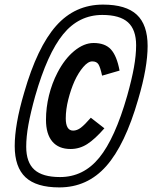

<svg xmlns="http://www.w3.org/2000/svg" viewBox="-20 -745 662 835"><path d="M622 -545Q622 -499 612 -441.5Q602 -384 581 -313Q524 -115 442 -22.5Q360 70 238 70Q138 70 91 26Q44 -18 44 -110Q44 -156 54 -213.5Q64 -271 85 -342Q142 -540 224 -632.5Q306 -725 428 -725Q528 -725 575 -681Q622 -637 622 -545ZM425 -680Q323 -680 254.5 -596Q186 -512 133 -327Q113 -255 103.5 -202.5Q94 -150 94 -107Q94 -39 129.5 -7Q165 25 241 25Q343 25 411.5 -59Q480 -143 533 -328Q553 -399 562.5 -452Q572 -505 572 -548Q572 -616 536.5 -648Q501 -680 425 -680ZM287 -97Q235 -97 207.5 -129.5Q180 -162 180 -224Q180 -277 193 -330Q206 -383 230 -429Q261 -489 303 -523.5Q345 -558 387 -558Q437 -558 462.5 -530Q488 -502 500 -438L424 -416Q416 -453 408 -465.5Q400 -478 381 -478Q363 -478 342 -453.5Q321 -429 304 -392Q288 -356 277 -312.5Q266 -269 266 -230Q266 -204 274 -190.5Q282 -177 298 -177Q315 -177 331.5 -189.5Q348 -202 375 -233L434 -187Q393 -140 359.5 -118.5Q326 -97 287 -97Z"/></svg>

Font: Intel One Mono
Style: Bold Italic
Weight: 700
Italic angle: -16°
Monospace: yes
Designer: Fred Shallcrass
Foundry: Frere-Jones Type LLC
Version: Version 1.400;hotconv 1.1.0;makeotfexe 2.6.0;FJTRelease1.4